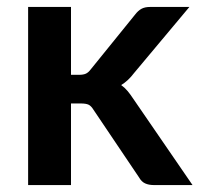

<svg xmlns="http://www.w3.org/2000/svg" viewBox="-20 -533 574 553"><path d="M184.5 -513V-317.5H207.5Q220 -317.5 227.2 -320.8Q234.5 -324 242 -334L369.5 -491.5Q377.5 -502 387.2 -507.5Q397 -513 412.5 -513H525.5L366 -322.5Q349 -300 329 -288Q339.5 -280.5 347.8 -270.5Q356 -260.5 363.5 -249L534.5 0H423Q408.5 0 398 -4.8Q387.5 -9.5 380.5 -22L249.5 -216.5Q242.5 -228 235 -231.5Q227.5 -235 212.5 -235H184.5V0H61V-513Z"/></svg>

Font: Lato
Style: Bold
Weight: 700
Designer: Lukasz Dziedzic with Adam Twardoch and Botio Nikoltchev
Foundry: tyPoland Lukasz Dziedzic
Version: Version 2.010; 2014-09-01; http://www.latofonts.com/; ttfaut